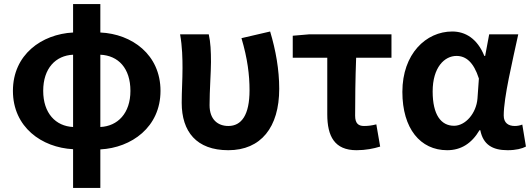

<svg xmlns="http://www.w3.org/2000/svg" viewBox="-20 -730 2633 951"><path d="M44 -280C44 -100 187 1 342 9V201H477V10C631 2 775 -100 775 -280C775 -460 633 -562 477 -569V-710H342V-569C187 -561 44 -460 44 -280ZM477 -459C566 -455 626 -392 626 -280C626 -169 563 -105 477 -101ZM194 -280C194 -392 256 -455 342 -459V-101C256 -105 194 -169 194 -280Z M1111 14C1272 14 1363 -99 1363 -290C1363 -385 1346 -481 1318 -574L1176 -541C1206 -440 1216 -359 1216 -283C1216 -160 1176 -106 1111 -106C1059 -106 1018 -138 1018 -209C1018 -282 1025 -373 1025 -423C1025 -475 1023 -521 1014 -560H872C883 -499 884 -437 884 -393C884 -335 880 -278 880 -221C880 -78 953 14 1111 14Z M1430 -553V-444H1601V-164C1601 -55 1637 14 1746 14C1791 14 1831 6 1863 -4L1844 -114C1820 -108 1803 -106 1783 -106C1756 -106 1739 -118 1739 -157C1739 -236 1740 -339 1744 -444H1919V-560H1512Z M2195 14C2263 14 2316 -19 2355 -85H2359C2373 -14 2419 14 2494 14C2536 14 2566 6 2585 -4L2567 -113C2555 -108 2541 -106 2530 -106C2498 -106 2475 -121 2475 -158C2475 -248 2518 -425 2547 -560H2403L2383 -453H2379C2344 -539 2285 -574 2220 -574C2090 -574 1973 -463 1973 -275C1973 -93 2062 14 2195 14ZM2229 -107C2164 -107 2123 -162 2123 -277C2123 -397 2182 -453 2241 -453C2288 -453 2326 -422 2352 -341L2345 -242C2339 -168 2285 -107 2229 -107Z"/></svg>

Font: Kinto Sans
Style: Bold
Weight: 700
Designer: Authors: Ryoko NISHIZUKA  (kana & ideographs); Paul D. Hunt (Latin, Greek & Cyrillic); Wenlong ZHANG  (bopomofo); Sandol
Foundry: Adobe Systems Incorporated, ookami Inc.
Version: Version 0.001